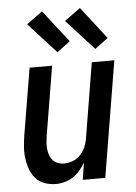

<svg xmlns="http://www.w3.org/2000/svg" viewBox="-54 -808 609 858"><g transform="rotate(-5 250.0 -379.0)"><path d="M163 8Q136 8 112 -0.5Q88 -9 72 -27Q56 -45 47.5 -68.5Q39 -92 35.5 -117.5Q32 -143 34 -169Q36 -195 40 -221L90 -520H191L139 -207Q137 -193 136 -178.5Q135 -164 136.5 -150Q138 -136 142.5 -123Q147 -110 156 -100Q165 -90 178 -85Q191 -80 206 -80Q225 -80 244.5 -87Q264 -94 278.5 -109Q293 -124 301.5 -143Q310 -162 313 -181L369 -520H470L384 0H283L295 -77Q285 -59 271 -42.5Q257 -26 239.5 -14.5Q222 -3 202 2.5Q182 8 163 8ZM390 -578 266 -714 337 -766 449 -622ZM220 -578 96 -714 167 -766 279 -622Z"/></g></svg>

Font: Iosevka Term Curly SmBd Obl
Style: Regular
Weight: 600
Italic angle: -9°
Designer: Belleve Invis
Foundry: Belleve Invis
Version: Version 32.3.0